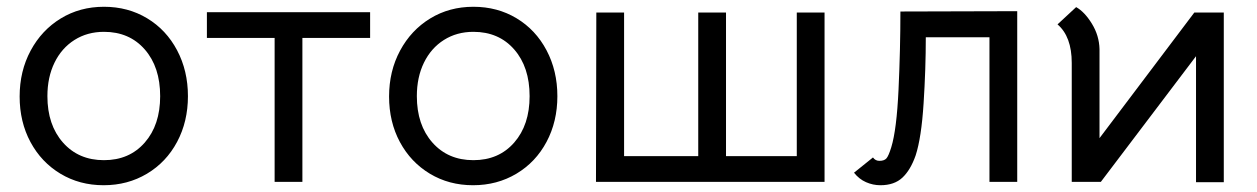

<svg xmlns="http://www.w3.org/2000/svg" viewBox="-20 -537 3711 567"><path d="M38 -252Q38 -327 70.5 -387.5Q103 -448 159.5 -482.5Q216 -517 287 -517Q358 -517 414.5 -483Q471 -449 503 -388.5Q535 -328 535 -253Q535 -178 503 -118Q471 -58 414 -24Q357 10 286 10Q215 10 158.5 -24Q102 -58 70 -117.5Q38 -177 38 -252ZM453 -253Q453 -339 407.5 -391Q362 -443 287 -443Q238 -443 200 -419Q162 -395 141 -352Q120 -309 120 -253Q120 -168 166 -116Q212 -64 287 -64Q362 -64 407.5 -116Q453 -168 453 -253Z M791 -425H591V-501H1073V-425H873V0H791Z M1129 -252Q1129 -327 1161.5 -387.5Q1194 -448 1250.5 -482.5Q1307 -517 1378 -517Q1449 -517 1505.5 -483Q1562 -449 1594 -388.5Q1626 -328 1626 -253Q1626 -178 1594 -118Q1562 -58 1505 -24Q1448 10 1377 10Q1306 10 1249.5 -24Q1193 -58 1161 -117.5Q1129 -177 1129 -252ZM1544 -253Q1544 -339 1498.5 -391Q1453 -443 1378 -443Q1329 -443 1291 -419Q1253 -395 1232 -352Q1211 -309 1211 -253Q1211 -168 1257 -116Q1303 -64 1378 -64Q1453 -64 1498.5 -116Q1544 -168 1544 -253Z M1740 0 1741 -500H1823V-76H2042V-500H2124V-76H2333V-500H2415V0Z M2502 -27 2558 -72Q2565 -62 2577 -62Q2591 -62 2597.5 -69Q2604 -76 2612 -102Q2628 -154 2633.5 -273Q2639 -392 2639 -503L2984 -504V0H2902V-427H2714Q2714 -334 2707.5 -232Q2701 -130 2684 -78Q2669 -35 2645 -12.5Q2621 10 2580 10Q2558 10 2537.5 1Q2517 -8 2502 -27Z M3594 -500V1H3512V-371L3231 0H3145V-351Q3145 -429 3103 -465L3158 -516Q3183 -502 3204.5 -467Q3226 -432 3227 -392V-129L3507 -500Z"/></svg>

Font: Bellota Text
Style: Bold
Weight: 700
Designer: Kemie Guaida
Foundry: Kemie Guaida
Version: Version 4.001